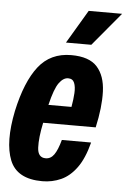

<svg xmlns="http://www.w3.org/2000/svg" viewBox="-54 -780 549 830"><g transform="rotate(5 221.0 -365.5)"><path d="M161 10Q51 10 20 -67.5Q-11 -145 17 -282Q45 -411 97 -477.5Q149 -544 239 -544Q317 -544 351.5 -505.5Q386 -467 388.5 -399Q391 -331 371 -242H143Q129 -176 131 -133Q133 -90 167 -90Q189 -90 203.5 -110.5Q218 -131 230 -175H357Q339 -105 309.5 -64.5Q280 -24 242 -7Q204 10 161 10ZM234 -443Q213 -443 194.5 -417.5Q176 -392 159 -321H259Q265 -354 266.5 -381.5Q268 -409 261 -426Q254 -443 234 -443ZM211 -596 297 -741H442L321 -596Z"/></g></svg>

Font: Mona Sans Condensed
Style: Bold Italic
Weight: 700
Width: 3
Italic angle: -11.7°
Designer: Deni Anggara
Foundry: GitHub
Version: Version 1.001; ttfautohint (v1.8.4.7-5d5b);gftools[0.9.31]